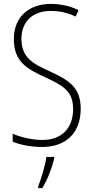

<svg xmlns="http://www.w3.org/2000/svg" viewBox="-20 -744 479 985"><path d="M394 -186C394 -297 333 -333 231 -380C149 -417 90 -449 90 -544C90 -635 149 -688 241 -688C278 -688 323 -681 368 -659L383 -692C345 -711 294 -724 241 -724C131 -724 51 -660 51 -543C51 -428 119 -390 209 -349C307 -304 355 -275 355 -184C355 -86 296 -26 198 -26C143 -26 87 -40 45 -58V-17C87 0 141 10 197 10C316 10 394 -60 394 -186ZM258 70V61H218C213 102 190 177 176 212V221H197C225 176 246 117 258 70Z"/></svg>

Font: Noto Sans Malayalam Condensed ExtraLight
Style: Regular
Weight: 200
Width: 3
Designer: Jelle Bosma - Monotype Design Team
Foundry: Monotype Imaging Inc.
Version: Version 2.104